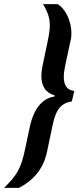

<svg xmlns="http://www.w3.org/2000/svg" viewBox="-85 -763 387 933"><path d="M-65 150Q-42 127 -25.5 107.5Q-9 88 2.5 67Q14 46 22 20.5Q30 -5 37 -39L60 -147Q68 -185 83 -216Q98 -247 122 -268Q146 -289 180 -294L181 -299Q146 -310 131 -334Q116 -358 116 -393Q116 -405 117.5 -418Q119 -431 122 -445L145 -554Q151 -582 154 -602.5Q157 -623 157 -640Q157 -659 153.5 -675Q150 -691 142.5 -708Q135 -725 124 -743H196Q211 -733 223 -718Q235 -703 243.5 -684.5Q252 -666 257 -645Q262 -624 262 -603Q262 -593 261 -583Q260 -573 257 -562L231 -440Q228 -426 226.5 -413Q225 -400 225 -387Q225 -361 236 -343Q247 -325 276 -321L264 -270Q235 -266 216.5 -251Q198 -236 187.5 -211Q177 -186 170 -152L143 -23Q136 9 123 35.5Q110 62 92.5 83Q75 104 53 121Q31 138 7 150Z"/></svg>

Font: Saira ExtraCondensed
Style: Bold Italic
Weight: 700
Width: 2
Italic angle: -12°
Designer: Hector Gatti with collaboration of the Omnibus-Type team
Foundry: Omnibus-Type
Version: Version 1.101